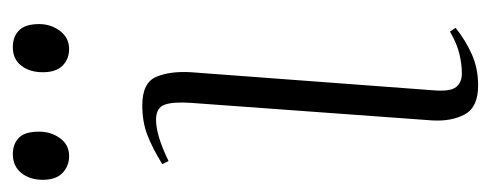

<svg xmlns="http://www.w3.org/2000/svg" viewBox="-260 -512 784 307"><g transform="rotate(-90 132.5 -358.0)"><path d="M122 -445Q124 -474 119 -487.5Q114 -501 95 -501Q70 -501 29 -481L24 -491Q50 -507 71 -515Q92 -523 118 -523Q154 -523 163.5 -501Q173 -479 171 -445L142 -56Q140 -30 147.5 -21Q155 -12 169 -12Q184 -12 200.5 -16Q217 -20 236 -31L242 -22Q222 -6 199.5 4Q177 14 150 14Q115 14 103.5 -7.5Q92 -29 94 -60ZM-1 -682Q-1 -703 10 -716.5Q21 -730 40 -730Q56 -730 66 -720.5Q76 -711 76 -688Q76 -669 65.5 -654.5Q55 -640 37 -640Q21 -640 10 -650.5Q-1 -661 -1 -682ZM171 -682Q171 -703 181.5 -716.5Q192 -730 211 -730Q228 -730 238 -720Q248 -710 248 -688Q248 -669 237 -654.5Q226 -640 208 -640Q192 -640 181.5 -650.5Q171 -661 171 -682Z"/></g></svg>

Font: Display Extralight
Style: Italic
Weight: 200
Italic angle: -2°
Designer: Latin by Veronika Burian and Jose Scaglione. Greek by Irene Vlachou. Cyrillic by Vera Evstafieva
Foundry: TypeTogether
Version: Version 3.002